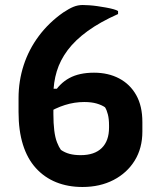

<svg xmlns="http://www.w3.org/2000/svg" viewBox="-20 -726 640 766"><path d="M310 -706Q320 -706 335.5 -705Q351 -704 368.5 -701.5Q386 -699 402.5 -696Q419 -693 432 -689.5Q445 -686 451 -682V-670Q379 -638 329.5 -602Q280 -566 250 -526Q220 -486 206.5 -441.5Q193 -397 193 -348V-271Q193 -234 196.5 -205.5Q200 -177 207.5 -158Q215 -139 223 -128Q239 -117 258 -112Q277 -107 302 -107Q357 -107 386 -135.5Q415 -164 415 -217V-226Q415 -251 410.5 -269Q406 -287 399 -298Q386 -307 365.5 -313Q345 -319 316 -319Q277 -319 239 -307Q201 -295 164 -272L162 -372H229L192 -350Q217 -393 256.5 -414.5Q296 -436 355 -436Q412 -436 455.5 -413Q499 -390 523.5 -346.5Q548 -303 548 -239V-201Q548 -135 517.5 -85.5Q487 -36 433 -8Q379 20 309 20Q251 20 204 1Q157 -18 123 -55.5Q89 -93 71.5 -149Q54 -205 54 -279V-334Q54 -403 74.5 -466Q95 -529 135 -582.5Q175 -636 232 -676Q256 -692 273.5 -699Q291 -706 310 -706Z"/></svg>

Font: Rec Mono Semicasual
Style: Bold
Weight: 700
Version: Version 1.085; ttfautohint (v1.8.4.7-5d5b)